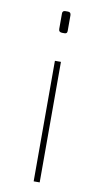

<svg xmlns="http://www.w3.org/2000/svg" viewBox="-80 -716 379 753"><g transform="rotate(10 109.0 -339.5)"><path d="M128 -679Q140 -679 140 -666V-604Q140 -593 130 -593H120Q106 -593 106 -606V-668Q106 -679 118 -679ZM111 0V-480H135V0Z"/></g></svg>

Font: Taylor Sans Thin
Style: Regular
Weight: 100
Italic angle: -8°
Designer: Natanael Gama
Version: Version 1.001 September 8, 2015